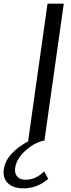

<svg xmlns="http://www.w3.org/2000/svg" viewBox="-132 -770 391 1050"><path d="M131.8 208Q68.8 263.2 -12.2 259.8Q-63 257.8 -90.6 230Q-118.2 202.1 -110.8 154.8Q-98.6 67.9 26.9 0H22L127.9 -750H216.8L110.8 0H102.1Q48.8 14.2 3.4 57.1Q-42 100.1 -48.8 147Q-53.7 175.8 -38.8 194.3Q-23.9 212.9 7.8 212.9Q64.9 212.9 108.9 167Z"/></svg>

Font: Oakes Grotesk
Style: Italic
Weight: 400
Designer: Samuel Oakes
Foundry: Samuel Oakes
Version: Version 1.0 | wf-rip DC20170320